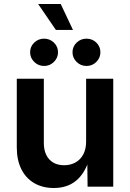

<svg xmlns="http://www.w3.org/2000/svg" viewBox="-20 -944 658 971"><path d="M252.4 6.8Q195.8 6.8 153.6 -17.6Q111.3 -42 88.1 -88.1Q64.9 -134.3 64.9 -198.7V-545.9H201.7V-221.2Q201.7 -168.5 229 -138.4Q256.3 -108.4 304.7 -108.4Q336.9 -108.4 362.1 -122.6Q387.2 -136.7 401.4 -163.6Q415.5 -190.4 415.5 -228V-545.9H552.7V0H422.9L421.4 -135.7H430.2Q408.2 -65.4 363.8 -29.3Q319.3 6.8 252.4 6.8ZM417.5 -610.4Q388.2 -610.4 367.4 -630.9Q346.7 -651.4 346.7 -679.7Q346.7 -708.5 367.4 -728.5Q388.2 -748.5 417.5 -748.5Q446.8 -748.5 467.3 -728.5Q487.8 -708.5 487.8 -679.7Q487.8 -651.4 467.3 -630.9Q446.8 -610.4 417.5 -610.4ZM203.1 -610.4Q173.8 -610.4 153.1 -630.9Q132.3 -651.4 132.3 -679.7Q132.3 -708.5 153.1 -728.5Q173.8 -748.5 203.1 -748.5Q231.9 -748.5 252.7 -728.5Q273.4 -708.5 273.4 -679.7Q273.4 -651.4 252.7 -630.9Q231.9 -610.4 203.1 -610.4ZM262.7 -792.5 172.9 -923.8H287.1L349.1 -792.5Z"/></svg>

Font: Inter
Style: 650
Weight: 650
Designer: Rasmus Andersson
Foundry: rsms
Version: Version 4.001;git-66647c0bb